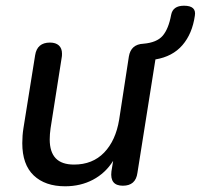

<svg xmlns="http://www.w3.org/2000/svg" viewBox="-20 -643 703 672"><path d="M58 -142Q58 -169 62 -194L103 -450Q110 -494 155 -494Q175 -494 186 -484Q197 -474 197 -455Q197 -446 196 -442L157 -194Q154 -173 154 -155Q154 -111 175 -89Q196 -67 239 -67Q304 -67 344.5 -109Q385 -151 397 -224L431 -445Q438 -488 482 -490Q529 -494 549.5 -518Q570 -542 579 -591Q585 -623 624 -623Q668 -623 662 -588Q653 -525 618.5 -485Q584 -445 524 -435L461 -38Q455 7 410 7Q364 7 370 -43L376 -80Q349 -37 305.5 -14Q262 9 208 9Q138 9 98 -29Q58 -67 58 -142Z"/></svg>

Font: SN Pro
Style: Italic
Weight: 400
Italic angle: -9°
Designer: Tobias Whetton
Foundry: Supernotes
Version: Version 1.003